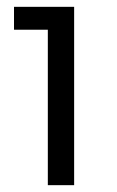

<svg xmlns="http://www.w3.org/2000/svg" viewBox="-20 -765 342 562"><path d="M120 -678H21V-745H197V-223H120Z"/></svg>

Font: Eudoxus Sans
Style: Regular
Weight: 400
Designer: Stijn de Vries
Foundry: tokotype
Version: Version 2.005